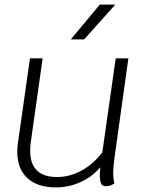

<svg xmlns="http://www.w3.org/2000/svg" viewBox="-20 -803 649 833"><path d="M476 -113Q471 -75 471 -52Q471 -30 476 -7Q458 5 439 5Q425 5 419 -6.5Q413 -18 413 -43Q413 -51 415 -77Q380 -36 329.5 -13Q279 10 223 10Q142 10 98.5 -30.5Q55 -71 55 -145Q55 -163 58 -184L110 -550H165L113 -182Q111 -170 111 -148Q111 -35 228 -35Q282 -35 333 -62.5Q384 -90 424 -142L482 -550H537ZM413 -783H480L345 -632H287Z"/></svg>

Font: Krub Light
Style: Italic
Weight: 300
Italic angle: -8°
Designer: Ekaluck Peanpanawate
Foundry: Cadson Demak Co.,Ltd.
Version: Version 1.000; ttfautohint (v1.6)